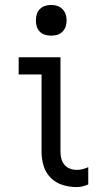

<svg xmlns="http://www.w3.org/2000/svg" viewBox="-20 -753 415 781"><path d="M292 8Q263 8 235 -0.5Q207 -9 186.5 -29.5Q166 -50 157.5 -78Q149 -106 149 -135V-450H56V-520H226V-135Q226 -121 229.5 -107.5Q233 -94 242 -83Q251 -72 264.5 -67Q278 -62 292 -62Q304 -62 316 -65Q328 -68 339 -73V-3Q328 2 316 5Q304 8 292 8ZM188 -608Q175 -608 163 -611.5Q151 -615 142 -624Q133 -633 129.5 -645Q126 -657 126 -670Q126 -683 129.5 -695Q133 -707 142 -716Q151 -725 163 -729Q175 -733 188 -733Q201 -733 213 -729Q225 -725 234 -716Q243 -707 247 -695Q251 -683 251 -670Q251 -657 247 -645Q243 -633 234 -624Q225 -615 213 -611.5Q201 -608 188 -608Z"/></svg>

Font: Iosevka Julsh Curly
Style: Regular
Weight: 400
Designer: Belleve Invis
Foundry: Belleve Invis
Version: Version 15.0.2; ttfautohint (v1.8.4)